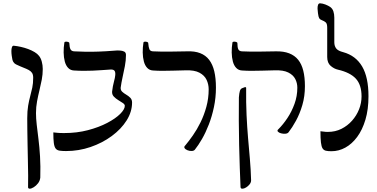

<svg xmlns="http://www.w3.org/2000/svg" viewBox="-20 -903 2284 1163"><path d="M160 240Q156 240 152.5 237.5Q149 235 150 226Q151 201 150.5 160.5Q150 120 149 71.5Q148 23 147 -26Q146 -75 145.5 -117Q145 -159 145 -186Q145 -231 150.5 -263Q156 -295 163 -320.5Q170 -346 175.5 -372Q181 -398 181 -432Q181 -451 174 -461.5Q167 -472 154 -479Q141 -486 121.5 -493.5Q102 -501 77 -513Q68 -517 61 -527.5Q54 -538 51 -566Q49 -580 49 -594Q49 -608 52.5 -617.5Q56 -627 64 -626Q84 -624 106.5 -619Q129 -614 150.5 -606Q172 -598 189.5 -587.5Q207 -577 216 -565Q227 -552 233 -530Q239 -508 239 -485Q239 -452 233 -420.5Q227 -389 219 -356.5Q211 -324 204.5 -289.5Q198 -255 198 -218Q198 -186 202.5 -147Q207 -108 213 -60.5Q219 -13 222.5 45Q226 103 224 173Q222 192 210.5 207Q199 222 184.5 231Q170 240 160 240Z M380 12Q356 12 340.5 9.5Q325 7 317 -3.5Q309 -14 306 -37Q303 -60 303 -101Q317 -100 328 -98.5Q339 -97 368 -97Q446 -97 512.5 -114.5Q579 -132 629.5 -158.5Q680 -185 708 -213Q736 -241 736 -262Q736 -271 724 -279Q712 -287 696.5 -296.5Q681 -306 669.5 -318Q658 -330 659 -348Q663 -382 670 -407.5Q677 -433 678 -447Q680 -464 674.5 -473Q669 -482 652 -482Q621 -480 594 -478Q567 -476 541 -475Q515 -474 487.5 -474Q460 -474 428 -476Q407 -477 393 -491.5Q379 -506 372.5 -530.5Q366 -555 365.5 -585Q365 -615 370 -646Q371 -650 378 -650.5Q385 -651 392.5 -649Q400 -647 400 -641Q401 -616 407 -604.5Q413 -593 429 -592Q463 -590 499.5 -589.5Q536 -589 578 -590.5Q620 -592 671 -596Q689 -598 705.5 -597Q722 -596 732.5 -590.5Q743 -585 743 -570Q743 -537 736.5 -503Q730 -469 722.5 -435.5Q715 -402 711 -372Q710 -357 720 -347.5Q730 -338 744 -330Q758 -322 769 -311Q780 -300 780 -282Q780 -226 747 -173.5Q714 -121 657 -79Q600 -37 528.5 -12.5Q457 12 380 12Z M849 -646Q850 -650 857 -650.5Q864 -651 871 -649Q878 -647 878 -641Q880 -616 885 -604.5Q890 -593 906 -592Q930 -591 955 -590.5Q980 -590 1017 -590.5Q1054 -591 1112 -592Q1159 -594 1192.5 -581Q1226 -568 1247 -540.5Q1268 -513 1278 -471Q1288 -429 1288 -372Q1288 -312 1276 -255Q1264 -198 1245 -149Q1226 -100 1203.5 -61Q1181 -22 1160 4Q1154 11 1141 11.5Q1128 12 1115.5 7Q1103 2 1098 -6Q1093 -14 1103 -23Q1124 -48 1148.5 -83Q1173 -118 1194.5 -161.5Q1216 -205 1230 -256Q1244 -307 1244 -362Q1244 -392 1231.5 -419Q1219 -446 1188.5 -462.5Q1158 -479 1104 -477Q1061 -476 1026.5 -475Q992 -474 963 -474Q934 -474 907 -476Q886 -477 872 -491.5Q858 -506 851.5 -530.5Q845 -555 844.5 -585Q844 -615 849 -646Z M1728 -102Q1722 -94 1708.5 -93Q1695 -92 1682 -95.5Q1669 -99 1663 -106Q1657 -113 1667 -121Q1695 -149 1721 -188Q1747 -227 1764 -274Q1781 -321 1781 -372Q1781 -400 1768.5 -424.5Q1756 -449 1726 -464Q1696 -479 1643 -477Q1601 -476 1566.5 -475Q1532 -474 1503 -474Q1474 -474 1446 -476Q1425 -477 1411 -491.5Q1397 -506 1390.5 -530.5Q1384 -555 1383.5 -585Q1383 -615 1388 -646Q1389 -650 1396 -650.5Q1403 -651 1410.5 -649Q1418 -647 1418 -641Q1418 -616 1423.5 -604.5Q1429 -593 1445 -592Q1469 -591 1494 -590.5Q1519 -590 1556 -590.5Q1593 -591 1651 -592Q1698 -593 1731.5 -580Q1765 -567 1786 -541Q1807 -515 1817 -475Q1827 -435 1827 -381Q1827 -320 1811.5 -267Q1796 -214 1773 -172Q1750 -130 1728 -102ZM1449 240Q1443 240 1440.5 238Q1438 236 1437 231Q1435 180 1432.5 114.5Q1430 49 1428.5 -24Q1427 -97 1426.5 -171Q1426 -245 1427 -313Q1429 -339 1433 -352Q1437 -365 1447 -369L1466 -376L1471 -372Q1470 -280 1473.5 -206Q1477 -132 1482.5 -68Q1488 -4 1493.5 58.5Q1499 121 1501 189Q1501 202 1492 213.5Q1483 225 1470.5 232.5Q1458 240 1449 240Z M1921 -108Q1935 -107 1943 -105.5Q1951 -104 1966 -104Q2011 -104 2048 -122.5Q2085 -141 2112.5 -172Q2140 -203 2155 -241Q2170 -279 2170 -319Q2170 -389 2135.5 -426.5Q2101 -464 2027 -481Q2004 -486 1983 -504Q1962 -522 1962 -558Q1962 -589 1962 -616.5Q1962 -644 1962 -673Q1962 -702 1962 -735Q1962 -759 1953.5 -767Q1945 -775 1929 -781Q1918 -785 1913.5 -792.5Q1909 -800 1906 -823Q1904 -837 1903.5 -850.5Q1903 -864 1906.5 -873.5Q1910 -883 1919 -883Q1935 -882 1951.5 -875.5Q1968 -869 1980 -861Q1994 -851 1999.5 -834Q2005 -817 2005 -796Q2005 -763 2005 -721Q2005 -679 2005 -647Q2005 -625 2016 -610Q2027 -595 2059 -587Q2135 -566 2173.5 -500.5Q2212 -435 2212 -320Q2212 -240 2193.5 -178Q2175 -116 2143.5 -73.5Q2112 -31 2072 -9Q2032 13 1988 13Q1967 13 1954 10Q1941 7 1934 -4Q1927 -15 1924 -40Q1921 -65 1921 -108Z"/></svg>

Font: Noto Rashi Hebrew
Style: Regular
Weight: 400
Version: Version 1.006